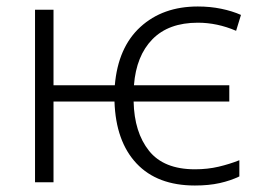

<svg xmlns="http://www.w3.org/2000/svg" viewBox="-20 -562 799 592"><path d="M581 10Q465 10 401 -58Q337 -126 333 -249H145V0H88V-532H145V-299H334Q344 -416 413 -479Q482 -542 590 -542Q628 -542 662 -535Q696 -528 723 -516L708 -467Q650 -492 590 -492Q500 -492 450 -441Q400 -390 393 -299H687V-249H392Q394 -154 439.5 -97Q485 -40 581 -40Q620 -40 654 -48Q688 -56 718 -68V-18Q691 -5 657.5 2.5Q624 10 581 10Z"/></svg>

Font: RS Noto Sans Light
Style: Regular
Weight: 300
Designer: Monotype Design Team
Foundry: Monotype Imaging Inc.
Version: Version 3.10